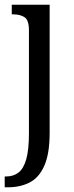

<svg xmlns="http://www.w3.org/2000/svg" viewBox="-26 -556 316 816"><path d="M-6 240V194H0Q31 194 52.5 177.5Q74 161 85.5 121Q97 81 97 10V-427Q97 -471 78 -483Q59 -495 31 -495H24V-536H185V8Q185 97 162.5 148Q140 199 100 219.5Q60 240 8 240Z"/></svg>

Font: Noto Serif Ethiopic Condensed
Style: Regular
Weight: 400
Width: 3
Designer: Monotype Design Team
Foundry: Monotype Imaging Inc.
Version: Version 2.102; ttfautohint (v1.8.4.7-5d5b)